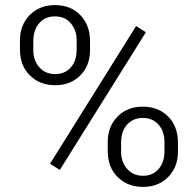

<svg xmlns="http://www.w3.org/2000/svg" viewBox="-20 -734 772 757"><path d="M58.6 -574.2Q58.6 -635.3 97.2 -674.6Q135.7 -713.9 196.8 -713.9Q258.8 -713.9 296.9 -674.3Q335 -634.8 335 -571.3V-536.6Q335 -475.1 296.4 -436.5Q257.8 -397.9 197.8 -397.9Q137.2 -397.9 98.1 -436.5Q78.1 -456.1 68.4 -481.7Q58.6 -507.3 58.6 -540ZM111.3 -536.6Q111.3 -495.6 134.8 -469.2Q158.2 -441.9 197.8 -441.9Q235.8 -441.9 259.3 -468.3Q271 -481.4 276.6 -499Q282.2 -516.6 282.2 -538.6V-574.2Q282.2 -614.7 259.3 -642.1Q236.3 -669.4 196.8 -669.4Q177.2 -669.4 161.4 -662.6Q145.5 -655.8 134.3 -642.1Q122.6 -628.4 116.9 -610.8Q111.3 -593.3 111.3 -572.3ZM404.8 -174.3Q404.8 -235.4 443.4 -274.4Q481.9 -313.5 543 -313.5Q604 -313.5 642.8 -274.7Q681.6 -235.8 681.6 -170.9V-136.2Q681.6 -75.2 643.1 -36.1Q604.5 2.9 543.9 2.9Q513.7 2.9 488.8 -6.6Q463.9 -16.1 444.1 -35.6Q424.3 -55.2 414.6 -80.8Q404.8 -106.4 404.8 -139.2ZM457.5 -136.2Q457.5 -115.7 463.4 -98.6Q469.2 -81.5 481 -68.4Q504.4 -41 543.9 -41Q582.5 -41 605.5 -67.9Q628.4 -93.8 628.4 -138.2V-174.3Q628.4 -215.8 605.5 -242.2Q582 -269 543 -269Q504.9 -269 481 -242.7Q457.5 -216.3 457.5 -172.4ZM215.8 -64 177.2 -88.4 516.6 -631.3 555.2 -606.9Z"/></svg>

Font: Vazir Light FD-UI
Style: Light-FD-UI
Weight: 300
Designer: Saber Rastikerdar
Foundry: Saber Rastikerdar
Version: Version 30.1.0